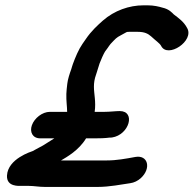

<svg xmlns="http://www.w3.org/2000/svg" viewBox="-20 -653 745 739"><path d="M356.4 -387C358.9 -393.9 360.8 -399.9 363.2 -408.6C368.4 -422.6 378.3 -444.9 384.2 -454.5L395.2 -469.5C399.6 -475.4 398.3 -474.9 405.4 -483.7C425.9 -505.1 426.9 -507.7 445.6 -517.5C472.6 -531.5 464.1 -530.5 480.1 -530.5H510.1C536.3 -530.5 549.7 -523.5 561.6 -513C579 -496.7 595.4 -485.9 600 -476.6C624.7 -426.4 730 -496.1 699.9 -545.8C687.4 -569.7 666.7 -583.9 648.9 -597.5C642.3 -603.9 631 -618 605.2 -623.6C592 -627.6 572 -632.5 548.2 -632.5H532.2C477.3 -632.5 420.2 -612.5 376 -573.8C356.3 -556.1 331.7 -534.4 310 -502.2L297.5 -484.2C282.7 -463.1 269.8 -432.2 260.3 -406C257.9 -399.8 256.3 -392.4 254.4 -387C247.7 -368.7 240.9 -347.5 239.1 -331.4L236.7 -310.2C236.1 -305 235.6 -298 235.4 -291.8C234.5 -263.6 238.4 -243.3 238.4 -222.5H172C142.6 -222.5 112.6 -198.1 102.9 -171.5C93.2 -144.9 105.5 -120.5 134.9 -120.5H189C177.1 -112.7 164.1 -104.7 149 -95.2C134.7 -86.3 131.7 -86.5 105.4 -71.4C101.3 -69.7 10.1 -42.3 6.9 22.8C4.8 66.9 53.6 62.5 64.3 62.5H91.3C111.3 62.5 129.2 66.5 153.4 66.5H354.8C402.7 66.5 445.3 57 481.3 52.1C495.8 50.2 510.5 43 521.9 32.7C563.3 -5.1 549.7 -58 500.4 -48.8C464.9 -42.2 428.4 -35.5 391.9 -35.5H215C237.4 -48.9 283.5 -74.3 311.3 -120.5H344.9C363.5 -120.5 382.9 -120.8 402.8 -123.5H407C408 -123.5 409.8 -123.6 411.2 -123.8C478.1 -134.3 503 -225.5 441.1 -225.5H440C425.5 -225.5 402.4 -222.5 382 -222.5H344.4C350 -261.5 341.4 -291.8 341.5 -319.4C341.5 -334.1 343.5 -348.9 350.1 -367C352.7 -373.7 354.5 -381.9 356.4 -387Z"/></svg>

Font: Take Off
Style: Hosehead
Weight: 400
Foundry: Cannot Into Space Fonts
Version: Version 0.89